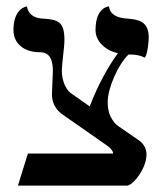

<svg xmlns="http://www.w3.org/2000/svg" viewBox="-20 -579 520 599"><path d="M344 -189C322 -211 316 -234 316 -261C316 -304 348 -377 381 -409C407 -409 417 -406 432 -399C441 -412 444 -451 444 -462C444 -513 412 -518 377 -521C361 -522 324 -526 320 -559C320 -559 278 -558 278 -485C278 -451 307 -422 348 -413C318 -373 283 -309 260 -247L200 -289C182 -304 173 -332 173 -358C173 -381 181 -431 181 -454C181 -512 161 -518 113 -521C100 -522 70 -525 64 -559C64 -559 22 -555 22 -485C22 -443 55 -416 105 -416C136 -416 145 -391 145 -357L142 -285C142 -262 151 -240 172 -224L318 -122C325 -116 333 -108 333 -100H67L36 0H378C399 -5 437 -55 437 -97C437 -113 430 -129 415 -140Z"/></svg>

Font: Libertinus Sans
Style: Bold
Weight: 700
Designer: Philipp H. Poll, Khaled Hosny
Foundry: Caleb Maclennan
Version: Version 7.050;RELEASE